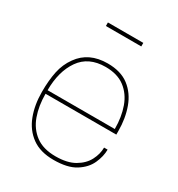

<svg xmlns="http://www.w3.org/2000/svg" viewBox="-171 -822 872 940"><g transform="rotate(30 265.0 -352.0)"><path d="M270 6Q195 6 147.5 -28.5Q100 -63 77.5 -122Q55 -181 55 -255Q55 -320 65.5 -370Q76 -420 105 -460Q159 -536 265 -536Q340 -536 386 -500.5Q432 -465 453.5 -405.5Q475 -346 475 -275V-255H75Q75 -187 94.5 -132.5Q114 -78 157 -46Q200 -14 270 -14Q336 -14 377 -38Q418 -62 436.5 -98Q455 -134 455 -170H475Q475 -132 456.5 -91Q438 -50 393.5 -22Q349 6 270 6ZM455 -275Q455 -343 435.5 -397.5Q416 -452 374 -484Q332 -516 265 -516Q169 -516 122 -448.5Q75 -381 75 -275ZM365 -690H165V-710H365Z"/></g></svg>

Font: Tanohe Sans Thin
Style: Regular
Weight: 100
Designer: Village Type and Design LLC & Cristiano Sobral
Foundry: Cooper Hewitt Smithsonian Design Museum
Version: Version 1.00;September 29, 2021;FontCreator 13.0.0.2655 64-b